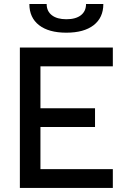

<svg xmlns="http://www.w3.org/2000/svg" viewBox="-20 -928 626 948"><path d="M78.1 0V-693.4H537.1V-600.6H179.7V-393.6H449.2V-300.8H179.7V-92.8H537.1V0ZM307.6 -766.6Q220.7 -766.6 172.9 -803.7Q125 -840.8 125 -908.2H210.4Q210.4 -872.6 236.1 -852.8Q261.7 -833 307.6 -833Q354 -833 379.4 -852.8Q404.8 -872.6 404.8 -908.2H490.2Q490.2 -840.8 442.4 -803.7Q394.5 -766.6 307.6 -766.6Z"/></svg>

Font: CaskaydiaCove NFP
Style: Regular
Weight: 400
Designer: Aaron Bell
Foundry: Saja Typeworks
Version: Version 2111.001; VTT 6.35;Nerd Fonts 3.1.1